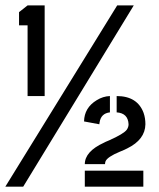

<svg xmlns="http://www.w3.org/2000/svg" viewBox="-20 -704 601 724"><path d="M299.8 0V-60.5H520.5V0ZM0 0 421.9 -683.6H484.4L67.4 0ZM51.8 -608.4V-658.2L84 -683.6H148.4V-341.8H84V-608.4ZM296.9 -246.1Q297.9 -297.9 344.7 -326.2Q368.2 -340.8 394.5 -341.8V-280.3Q360.4 -276.4 355.5 -242.2Q354.5 -238.3 354.5 -235.4ZM299.8 -85Q299.8 -132.8 372.1 -166Q375 -168 391.6 -174.8Q446.3 -199.2 458 -214.8Q464.8 -224.6 464.8 -235.4Q462.9 -277.3 419.9 -280.3V-341.8Q498 -341.8 521.5 -278.3Q528.3 -258.8 528.3 -235.4Q527.3 -177.7 460 -144.5Q451.2 -139.6 431.6 -131.8Q384.8 -112.3 377.9 -95.7Q376 -89.8 376 -85Z"/></svg>

Font: Post No Bills Jaffna
Style: Bold
Weight: 700
Designer: Kosala Senevirathne, Siva Puranthara, Lasantha Premarathna, Tharique Azeez
Foundry: Mooniak
Version: Version 1.220 ; ttfautohint (v1.6)